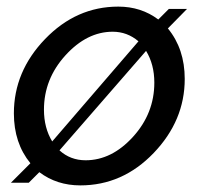

<svg xmlns="http://www.w3.org/2000/svg" viewBox="-20 -551 618 581"><path d="M546 -524 488 -465Q539 -403 539 -312Q539 -186 445 -88Q351 10 223 10Q152 10 99 -30L67 2H13L72 -57Q22 -118 22 -208Q22 -335 116.5 -433Q211 -531 338 -531Q407 -531 459 -492L491 -524ZM321 -455Q243 -455 178 -383.5Q113 -312 113 -219Q113 -164 138 -123L399 -426Q365 -455 321 -455ZM239 -66Q318 -66 382.5 -137Q447 -208 447 -301Q447 -356 422 -397L160 -96Q193 -66 239 -66Z"/></svg>

Font: Raleway-v4020 Medium
Style: Italic
Weight: 500
Italic angle: -12°
Designer: Matt McInerney, Pablo Impallari, Rodrigo Fuenzalida
Foundry: Matt McInerney, Pablo Impallari, Rodrigo Fuenzalida
Version: Version 4.020;PS 004.020;hotconv 1.0.88;makeotf.lib2.5.64775